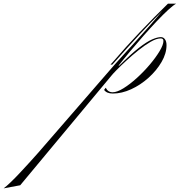

<svg xmlns="http://www.w3.org/2000/svg" viewBox="-607 -524 988 1055"><path d="M-26 -42Q-14 -17 12 -17Q36 -17 71.5 -39Q107 -61 145 -95.5Q183 -130 216 -169Q249 -208 270 -243Q291 -278 291 -299Q291 -313 276 -313Q253 -313 221 -294.5Q189 -276 154 -248Q119 -220 87 -190.5Q55 -161 33 -138.5Q11 -116 5 -108L-496 494L-587 511Q-571 499 -547 476Q-523 453 -496 424Q-469 395 -442.5 366Q-416 337 -395 313Q-374 289 -363 276L23 -169Q37 -185 68 -219Q99 -253 138.5 -296.5Q178 -340 217 -384.5Q256 -429 286 -465Q220 -400 154.5 -329Q89 -258 22 -182L10 -169H0L12 -182Q84 -266 160 -346Q236 -426 316 -504H361Q346 -496 318 -470.5Q290 -445 255 -408Q220 -371 182.5 -328.5Q145 -286 109 -243Q73 -200 44 -163H48Q112 -227 156 -261Q200 -295 229 -307.5Q258 -320 277 -320Q291 -320 299.5 -308Q308 -296 308 -276Q308 -230 280.5 -183Q253 -136 209 -96.5Q165 -57 113.5 -33.5Q62 -10 13 -10Q-21 -10 -35 -30Z"/></svg>

Font: Ballet 16pt
Style: Regular
Weight: 400
Designer: Maximiliano R. Sproviero
Foundry: Omnibus-Type
Version: Version 1.100; ttfautohint (v1.8.3)